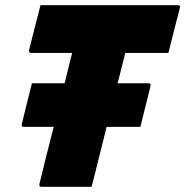

<svg xmlns="http://www.w3.org/2000/svg" viewBox="-20 -720 714 740"><path d="M333 0H140Q134 0 132.5 -3.5Q131 -7 132 -11Q145 -66 159 -121Q173 -176 187 -231H72Q61 -231 64 -242Q74 -284 83.5 -321Q93 -358 103 -399H229Q236 -428 243.5 -457.5Q251 -487 258 -516H100Q95 -516 93 -519.5Q91 -523 92 -527Q103 -571 114 -614Q125 -657 136 -700H665Q677 -700 673 -689Q662 -646 651 -603Q640 -560 629 -516H463Q456 -489 449.5 -463Q443 -437 437 -413Q435 -406 433 -399H552Q563 -399 560 -388Q550 -346 540.5 -309Q531 -272 521 -231H391Q383 -198 374.5 -165Q366 -132 358 -99Q352 -74 345.5 -48.5Q339 -23 333 0Z"/></svg>

Font: Recursive Sn Lnr St Blk
Style: Italic
Weight: 900
Italic angle: -15°
Version: Version 1.079;hotconv 1.0.112;makeotfexe 2.5.65598; ttfautoh